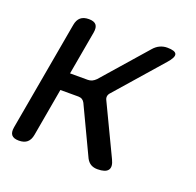

<svg xmlns="http://www.w3.org/2000/svg" viewBox="-105 -671 810 792"><g transform="rotate(20 300.0 -275.0)"><path d="M55 10Q32 10 23 -1Q14 -12 18 -35L103 -515Q107 -538 120 -549Q133 -560 156 -560Q179 -560 188 -549Q197 -538 193 -515L159 -323H237Q247 -323 255.5 -327Q264 -331 272 -339L441 -532Q453 -546 468 -553Q483 -560 500 -560Q535 -560 540 -546.5Q545 -533 519 -504L344 -304Q336 -296 334.5 -287.5Q333 -279 337 -271L443 -49Q457 -20 446 -5Q435 10 400 10Q383 10 371 3Q359 -4 351 -19L252 -228Q248 -236 241 -240.5Q234 -245 224 -245H145L108 -35Q104 -12 91 -1Q78 10 55 10Z"/></g></svg>

Font: Maple Mono NL
Style: Italic
Weight: 400
Italic angle: -10°
Monospace: yes
Designer: subframe7536
Version: Version 7.000